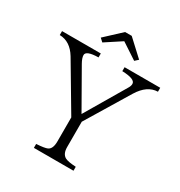

<svg xmlns="http://www.w3.org/2000/svg" viewBox="-207 -1044 1102 1175"><g transform="rotate(30 344.0 -456.5)"><path d="M690.9 -687Q616.2 -685.5 563 -598.6L378.9 -294.9V-115.7Q378.9 -68.4 407.7 -51.8Q428.2 -40.5 484.9 -37.6V-9.8H205.1V-37.6Q262.7 -41 282.2 -49.8Q310.1 -63 310.1 -115.7V-285.6L119.1 -607.9Q71.8 -685.5 -2.9 -687V-714.8H271V-687Q184.1 -685.5 184.1 -653.8Q184.1 -633.3 202.1 -601.6L354 -335L522 -619.6Q531.7 -635.7 531.7 -649.9Q531.7 -684.1 439 -687V-714.8H690.9ZM334 -902.8H380.9L493.2 -798.8L470.2 -777.8L357.9 -851.6L245.1 -777.8L222.2 -798.8Z"/></g></svg>

Font: I.Ming
Style: Regular
Weight: 400
Designer: Ichiten Fonts Project
Version: Version 6.11; Dec 27, 2019